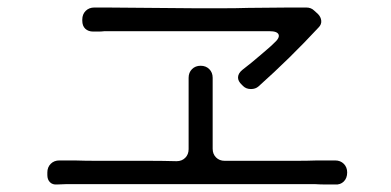

<svg xmlns="http://www.w3.org/2000/svg" viewBox="-20 -628 1040 511"><path d="M627 -399 624 -402Q613 -412 613.5 -422.5Q614 -433 625 -442Q637 -451 649 -461Q661 -471 674 -482Q683 -490 692 -497.5Q701 -505 709 -513Q725 -527 721.5 -536Q718 -545 697 -545H258Q250 -544 242.5 -544Q235 -544 228 -544Q215 -544 207 -551.5Q199 -559 199 -573V-576Q199 -590 208 -599Q217 -608 231 -608H262L500 -606Q538 -606 573 -606Q608 -606 641 -607L751 -608H795Q808 -608 816 -600L826 -591Q834 -583 835 -573Q836 -563 828 -555Q752 -473 668 -398Q660 -391 648 -391Q635 -391 627 -399ZM106 -162V-169Q106 -183 115 -192Q124 -201 138 -201H178Q206 -200 239.5 -200Q273 -200 313 -200Q345 -200 379.5 -200Q414 -200 450 -199Q464 -199 473 -208Q482 -217 482 -231V-421Q482 -435 491 -444Q500 -453 514 -453Q528 -453 537 -444Q546 -435 546 -421V-232Q546 -218 555 -209Q564 -200 578 -200H699Q735 -200 766.5 -200Q798 -200 825 -201H872Q886 -201 895 -192Q904 -183 904 -169Q904 -154 895 -145Q886 -136 872 -137Q860 -137 846.5 -137Q833 -137 817 -138H158L132 -137Q120 -136 113 -143Q106 -150 106 -162Z"/></svg>

Font: Higure Gothic
Style: Regular
Weight: 400
Designer: Yoshimichi Ohira
Foundry: Positype
Version: Version 1.000